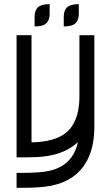

<svg xmlns="http://www.w3.org/2000/svg" viewBox="-20 -888 505 910"><path d="M94.2 2H58.6V-68.8H94.2Q165.5 -68.8 207.5 -77.1Q324.7 -100.1 349.1 -214.4Q326.2 -192.9 297.4 -177.7Q235.8 -147 154.8 -143.6Q120.6 -142.1 58.6 -142.1V-721.2H129.4V-213.4Q210.9 -214.4 264.6 -240.7Q356.4 -286.6 356.4 -431.6V-721.2H427.2V-287.6Q427.2 -189.5 390.6 -123Q339.4 -32.2 225.6 -8.3Q174.8 2 94.2 2ZM144 -762.7V-807.1Q144 -847.7 170.4 -860.4Q186.5 -868.2 215.3 -868.2V-823.7Q215.3 -783.2 189 -770.5Q172.9 -762.7 144 -762.7ZM282.2 -762.7V-807.1Q282.2 -847.7 308.6 -860.4Q324.7 -868.2 353.5 -868.2V-823.7Q353.5 -783.2 327.1 -770.5Q311 -762.7 282.2 -762.7Z"/></svg>

Font: Greenwashing Machine
Style: Regular
Weight: 400
Designer: Tup Wanders
Foundry: Free font, DO NOT SELL
Version: Version 1.00;August 10, 2023;FontCreator 11.5.0.2430 64-bit